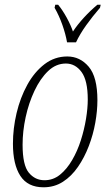

<svg xmlns="http://www.w3.org/2000/svg" viewBox="-20 -786 464 816"><path d="M165 10Q98 10 66.5 -38.5Q35 -87 35 -175Q35 -240 50.5 -305.5Q66 -371 96 -425.5Q126 -480 169 -513Q212 -546 266 -546Q320 -546 357 -502.5Q394 -459 394 -360Q394 -315 385 -264.5Q376 -214 357.5 -165.5Q339 -117 311.5 -77Q284 -37 247.5 -13.5Q211 10 165 10ZM169 -20Q206 -20 235 -43.5Q264 -67 286.5 -105.5Q309 -144 323.5 -189.5Q338 -235 345.5 -280.5Q353 -326 353 -363Q353 -444 326.5 -480Q300 -516 260 -516Q218 -516 184.5 -484Q151 -452 126.5 -400Q102 -348 89 -288Q76 -228 76 -171Q76 -84 102.5 -52Q129 -20 169 -20ZM265 -606Q259 -641 245 -680.5Q231 -720 212 -753L215 -766H227Q246 -743 263.5 -711Q281 -679 290 -652Q309 -681 336.5 -711Q364 -741 394 -766H408L405 -753Q373 -716 346.5 -679Q320 -642 303 -606Z"/></svg>

Font: Noto Serif ExtraCondensed ExtraLight
Style: Italic
Weight: 200
Width: 2
Italic angle: -12°
Designer: Monotype Design Team
Foundry: Monotype Imaging Inc.
Version: Version 2.014; ttfautohint (v1.8.4.7-5d5b)